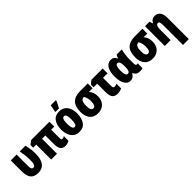

<svg xmlns="http://www.w3.org/2000/svg" viewBox="243 -2159 3794 3794"><g transform="rotate(-45 2140.0 -262.5)"><path d="M49 -253V-553H212V-235Q212 -180 224.5 -157.5Q237 -135 266 -135Q299 -135 313.5 -172Q328 -209 328 -297Q328 -408 299 -553H461Q478 -475 484.5 -419Q491 -363 491 -298Q491 -146 432.5 -69Q374 8 261 8Q150 8 99.5 -55Q49 -118 49 -253Z M1129 -149V-24Q1107 -7 1077 1.5Q1047 10 1016 10Q947 10 913.5 -35Q880 -80 880 -172V-418H788V0H625V-418H540V-492L614 -553H1129V-418H1043V-176Q1043 -154 1050.5 -143Q1058 -132 1071 -132Q1084 -132 1100 -137Q1116 -142 1129 -149Z M1407 10Q1332 10 1281.5 -30Q1231 -70 1206.5 -135.5Q1182 -201 1182 -278Q1182 -406 1238 -484.5Q1294 -563 1409 -563Q1477 -563 1527.5 -529.5Q1578 -496 1606 -432Q1634 -368 1634 -278Q1634 -156 1579.5 -73Q1525 10 1407 10ZM1408 -126Q1441 -126 1455 -162.5Q1469 -199 1469 -278Q1469 -356 1455 -392Q1441 -428 1408 -428Q1377 -428 1362 -391Q1347 -354 1347 -276Q1347 -126 1408 -126ZM1349 -622Q1354 -640 1364.5 -693Q1375 -746 1377 -765H1521V-752Q1490 -678 1449 -606H1349Z M1930 10Q1818 10 1758.5 -60.5Q1699 -131 1699 -256Q1699 -408 1770 -480.5Q1841 -553 1990 -553H2200V-418H2096Q2164 -350 2164 -233Q2164 -160 2135.5 -105Q2107 -50 2054 -20Q2001 10 1930 10ZM1932 -126Q1999 -126 1999 -262Q1999 -344 1960 -418H1952Q1906 -418 1885 -379Q1864 -340 1864 -257Q1864 -126 1932 -126Z M2617 -418H2491V-184Q2491 -131 2531 -131Q2560 -131 2597 -148V-19Q2547 10 2476 10Q2399 10 2363.5 -35Q2328 -80 2328 -177V-418H2227V-492L2301 -553H2617Z M2670 -274Q2670 -410 2717 -486.5Q2764 -563 2848 -563Q2892 -563 2921.5 -542.5Q2951 -522 2969 -479H2975Q2989 -532 3007 -553H3152Q3138 -502 3129 -439.5Q3120 -377 3120 -324V-190Q3120 -131 3154 -131Q3167 -131 3179 -136V-3Q3174 1 3150.5 5.5Q3127 10 3114 10Q3055 10 3022.5 -9Q2990 -28 2971 -72H2961Q2917 10 2837 10Q2759 10 2714.5 -66Q2670 -142 2670 -274ZM2957 -270V-275Q2957 -352 2941.5 -387.5Q2926 -423 2893 -423Q2865 -423 2850 -384.5Q2835 -346 2835 -273Q2835 -126 2894 -126Q2927 -126 2942 -160Q2957 -194 2957 -270Z M3458 10Q3346 10 3286.5 -60.5Q3227 -131 3227 -256Q3227 -408 3298 -480.5Q3369 -553 3518 -553H3728V-418H3624Q3692 -350 3692 -233Q3692 -160 3663.5 -105Q3635 -50 3582 -20Q3529 10 3458 10ZM3460 -126Q3527 -126 3527 -262Q3527 -344 3488 -418H3480Q3434 -418 3413 -379Q3392 -340 3392 -257Q3392 -126 3460 -126Z M4231 -360V240H4068V-308Q4068 -365 4058.5 -391.5Q4049 -418 4025 -418Q4001 -418 3987.5 -402.5Q3974 -387 3968.5 -352Q3963 -317 3963 -253V0H3800V-553H3927L3946 -485H3955Q3993 -563 4079 -563Q4151 -563 4191 -510Q4231 -457 4231 -360Z"/></g></svg>

Font: Noto Sans UI CondBlack
Style: Regular
Weight: 900
Width: 3
Designer: Monotype Design Team
Foundry: Monotype Imaging Inc.
Version: Version 1.001